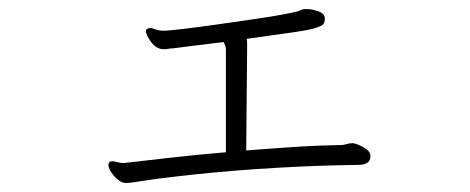

<svg xmlns="http://www.w3.org/2000/svg" viewBox="-20 -408 1040 425"><path d="M800 -62Q800 -52 792.5 -47.5Q785 -43 774 -43Q684 -42 591 -36.5Q498 -31 416.5 -22.5Q335 -14 279 -5Q273 -4 268 -3.5Q263 -3 259 -3Q246 -3 233 -18Q220 -33 220 -43Q220 -51 229 -51Q233 -51 236 -50Q247 -47 253 -47Q255 -47 257.5 -47.5Q260 -48 262 -48Q312 -54 367 -60Q422 -66 480 -71V-299Q480 -303 478.5 -307Q477 -311 475 -315Q441 -311 410.5 -307Q380 -303 363 -301Q358 -301 353 -300Q348 -299 343 -299Q326 -299 314.5 -315Q303 -331 303 -339Q303 -342 305 -344Q311 -346 312 -346Q317 -346 324 -343Q331 -340 344 -340Q351 -340 381.5 -343.5Q412 -347 454.5 -353Q497 -359 538.5 -365Q580 -371 609 -376.5Q638 -382 642 -384Q646 -386 649 -387Q652 -388 656 -388H659Q670 -388 684.5 -383Q699 -378 699 -367V-366Q699 -359 695.5 -354.5Q692 -350 676.5 -345.5Q661 -341 625.5 -336Q590 -331 526 -322Q527 -319 527 -312V-299L525 -75Q564 -78 591.5 -80Q619 -82 651.5 -84Q684 -86 736 -87Q741 -87 747 -89Q753 -91 760 -91H762Q770 -90 784.5 -82Q799 -74 800 -64Z"/></svg>

Font: Moon Stars Kai HW Light
Style: Regular
Weight: 300
Designer: GuiWonder
Version: Version 1.101